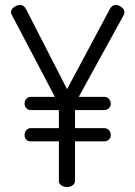

<svg xmlns="http://www.w3.org/2000/svg" viewBox="-20 -753 545 773"><path d="M24 -704C24 -700 25 -696.7 27 -694L201 -363H103C96.3 -363 90.7 -360.3 86 -355C81.3 -349.7 79 -343.3 79 -336C79 -328.7 81.3 -322.5 86 -317.5C90.7 -312.5 96.3 -310 103 -310H217V-237H103C96.3 -237 90.7 -234.3 86 -229C81.3 -223.7 79 -217 79 -209C79 -201.7 81.2 -195.7 85.5 -191C89.8 -186.3 95.7 -184 103 -184H217V-25C217 -17.7 220.2 -11.7 226.5 -7C232.8 -2.3 240.7 0 250 0C258.7 0 266.2 -2.3 272.5 -7C278.8 -11.7 282 -17.7 282 -25V-184H401C407.7 -184 413.5 -186.3 418.5 -191C423.5 -195.7 426 -202 426 -210C426 -217.3 423.5 -223.7 418.5 -229C413.5 -234.3 407.7 -237 401 -237H282V-310H401C407.7 -310 413.5 -312.5 418.5 -317.5C423.5 -322.5 426 -328.7 426 -336C426 -343.3 423.5 -349.7 418.5 -355C413.5 -360.3 407.7 -363 401 -363H297L479 -694C480.3 -698 481 -701.3 481 -704C481 -711.3 477.2 -718 469.5 -724C461.8 -730 453.7 -733 445 -733C435.7 -733 428 -727.3 422 -716L250 -394L85 -716C79 -727.3 71 -733 61 -733C52.3 -733 44 -730 36 -724C28 -718 24 -711.3 24 -704Z"/></svg>

Font: Terminal Dosis
Style: Book
Weight: 400
Designer: EdgarTolentino, PabloImpallari, IginoMarini
Foundry: EdgarTolentino, PabloImpallari, IginoMarini
Version: Version 1.006